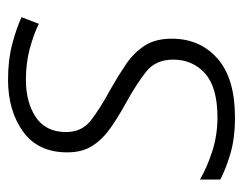

<svg xmlns="http://www.w3.org/2000/svg" viewBox="-82 -498 591 466"><g transform="rotate(-90 213.0 -265.5)"><path d="M160.6 9.8Q109.4 9.8 71.8 -1.5Q34.2 -12.7 9.8 -25.9V-75.2Q37.6 -58.6 77.1 -45.7Q116.7 -32.7 160.2 -32.7Q233.4 -32.7 267.1 -62.7Q300.8 -92.8 300.8 -140.1Q300.8 -182.6 271.5 -205.8Q242.2 -229 196.3 -254.4Q161.6 -273.4 134.3 -292.7Q106.9 -312 91.3 -336.7Q75.7 -361.3 75.7 -397Q75.7 -468.3 126.2 -504.6Q176.8 -541 252.4 -541Q299.8 -541 337.9 -531Q376 -521 403.8 -508.3L387.7 -466.3Q361.8 -479 327.1 -488.3Q292.5 -497.6 252 -497.6Q196.8 -497.6 160.9 -473.4Q125 -449.2 125 -399.9Q125 -362.3 152.8 -340.3Q180.7 -318.4 227.5 -293Q260.3 -274.4 288.6 -255.4Q316.9 -236.3 334.2 -210.2Q351.6 -184.1 351.6 -143.6Q351.6 -75.2 303.5 -32.7Q255.4 9.8 160.6 9.8Z"/></g></svg>

Font: Open Sans Light
Style: Italic
Weight: 300
Italic angle: -12°
Designer: Monotype Design Team
Foundry: Monotype Imaging Inc.
Version: Version 3.003; ttfautohint (v1.8.4)